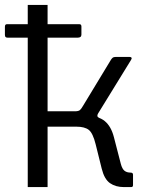

<svg xmlns="http://www.w3.org/2000/svg" viewBox="-20 -762 595 782"><path d="M11.1 -608.6Q4.7 -608.6 2.3 -611.5Q0 -614.5 0 -620.4V-652.8Q0 -663.4 8 -663.4H303.5Q311.6 -663.4 311.6 -654.1V-621Q311.6 -608.6 296.3 -608.6ZM93 0V-742H173.8V-308.7H305.1L328.8 -291.2Q381 -290.1 406.7 -268.8Q432.5 -247.5 443.8 -203.9L472 -95Q477.4 -74.3 486.8 -66.7Q496.2 -59 511.9 -59Q521.8 -59 521.8 -50.3V-8.5Q521.8 -3.8 519.9 -1.9Q518 0 513.4 0H484.9Q450.8 0 427.9 -16.1Q404.9 -32.2 394.3 -75L369.5 -174.7Q358.4 -219.7 341.7 -232.9Q324.9 -246.1 290.8 -246.1H173.8V0ZM284.7 -275.8V-308.7Q299.6 -308.7 305.5 -313.7Q311.4 -318.8 318.4 -331.3L432.2 -519.1Q435.6 -524.1 439.2 -527.1Q442.9 -530 450.2 -530H508.6Q513.9 -530 515.7 -527Q517.5 -524 513.9 -518.2L379.6 -300Q376 -293.9 376.6 -289.5Q377.2 -285 384.9 -281Z"/></svg>

Font: Libre Franklin Thin
Style: Regular
Weight: 100
Designer: Pablo Impallari, Rodrigo Fuenzalida, Nhung Nguyen
Foundry: Impallari Type
Version: Version 3.000